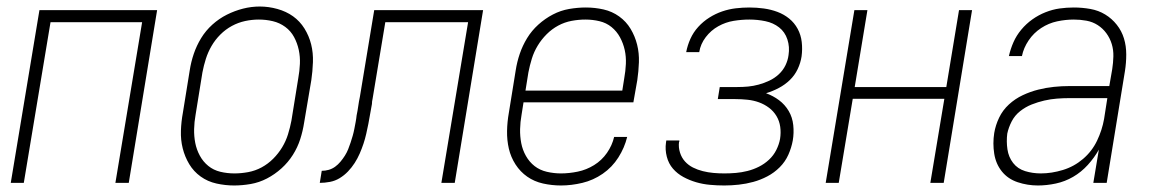

<svg xmlns="http://www.w3.org/2000/svg" viewBox="-20 -561 3540 589"><path d="M13 0 101 -530H462L375 0H334L416 -493H135L53 0Z M698 8Q671 8 644 2Q617 -4 595.5 -19.5Q574 -35 560.5 -57.5Q547 -80 540.5 -106Q534 -132 535 -160Q536 -188 541 -215L562 -345Q566 -371 574.5 -396Q583 -421 597 -444Q611 -467 631.5 -485.5Q652 -504 676 -516Q700 -528 725.5 -534.5Q751 -541 777 -541Q804 -541 831 -533.5Q858 -526 879 -511Q900 -496 914 -473.5Q928 -451 934.5 -425Q941 -399 940 -370.5Q939 -342 935 -315L913 -185Q909 -159 901 -134Q893 -109 878.5 -86Q864 -63 843.5 -44.5Q823 -26 799 -13.5Q775 -1 749 3.5Q723 8 698 8ZM699 -29Q720 -29 741.5 -33Q763 -37 782.5 -47.5Q802 -58 818 -74Q834 -90 845.5 -109Q857 -128 863.5 -149Q870 -170 874 -191L895 -321Q899 -343 900 -365Q901 -387 896.5 -408Q892 -429 882 -447.5Q872 -466 855 -478.5Q838 -491 817 -496Q796 -501 774 -501Q753 -501 732 -496.5Q711 -492 691.5 -481.5Q672 -471 656 -455Q640 -439 629 -420Q618 -401 611.5 -380.5Q605 -360 601 -339L580 -209Q576 -187 575.5 -165Q575 -143 579 -122.5Q583 -102 593 -83.5Q603 -65 619 -52Q635 -39 656 -34Q677 -29 699 -29Z M961 0 967 -37Q978 -37 988.5 -40Q999 -43 1008 -49.5Q1017 -56 1024.5 -65Q1032 -74 1038 -83.5Q1044 -93 1048 -103Q1052 -113 1055.5 -123.5Q1059 -134 1062 -144.5Q1065 -155 1067 -165.5Q1069 -176 1071 -186.5Q1073 -197 1074 -207Q1077 -221 1079 -235.5Q1081 -250 1084 -264L1128 -530H1462L1375 0H1334L1416 -493H1162L1123 -258Q1122 -254 1121.5 -250Q1121 -246 1121 -242Q1118 -227 1115.5 -211.5Q1113 -196 1110 -181Q1107 -166 1103.5 -150.5Q1100 -135 1095 -120Q1090 -105 1083.5 -90Q1077 -75 1068 -61Q1059 -47 1047.5 -35Q1036 -23 1022 -14.5Q1008 -6 992 -3Q976 0 961 0Z M1701 8Q1673 8 1646 2Q1619 -4 1597.5 -19Q1576 -34 1561.5 -56.5Q1547 -79 1541 -105Q1535 -131 1535.5 -159Q1536 -187 1541 -215L1562 -345Q1566 -371 1574.5 -396Q1583 -421 1597 -444Q1611 -467 1631.5 -485.5Q1652 -504 1676 -516.5Q1700 -529 1726 -533.5Q1752 -538 1777 -538Q1805 -538 1831.5 -532Q1858 -526 1879.5 -510.5Q1901 -495 1914.5 -472.5Q1928 -450 1934.5 -424Q1941 -398 1940 -370Q1939 -342 1935 -315L1923 -247H1586L1580 -209Q1576 -187 1575.5 -165Q1575 -143 1579 -122Q1583 -101 1593.5 -82.5Q1604 -64 1620 -51.5Q1636 -39 1657.5 -34Q1679 -29 1701 -29Q1726 -29 1752.5 -34.5Q1779 -40 1802.5 -54.5Q1826 -69 1842 -92Q1858 -115 1864 -141H1904Q1896 -108 1877 -78Q1858 -48 1829 -28Q1800 -8 1766.5 0Q1733 8 1701 8ZM1889 -283 1895 -321Q1899 -343 1900 -365Q1901 -387 1896.5 -407.5Q1892 -428 1882 -446.5Q1872 -465 1856 -478Q1840 -491 1819 -496Q1798 -501 1776 -501Q1755 -501 1733.5 -497Q1712 -493 1692.5 -482.5Q1673 -472 1657 -456Q1641 -440 1629.5 -421Q1618 -402 1611.5 -381Q1605 -360 1601 -339L1592 -283Z M2202 8Q2180 8 2158 6Q2136 4 2115.5 -2Q2095 -8 2076.5 -18Q2058 -28 2044.5 -43.5Q2031 -59 2025.5 -80.5Q2020 -102 2023 -123Q2023 -125 2023.5 -126.5Q2024 -128 2024 -130H2064Q2064 -129 2064 -127.5Q2064 -126 2063 -125Q2061 -109 2066 -93Q2071 -77 2081.5 -65.5Q2092 -54 2106 -47Q2120 -40 2136 -36Q2152 -32 2168.5 -30.5Q2185 -29 2202 -29Q2220 -29 2237.5 -30.5Q2255 -32 2273 -36.5Q2291 -41 2308 -49.5Q2325 -58 2339 -71Q2353 -84 2361.5 -101Q2370 -118 2373 -135Q2376 -154 2373.5 -172Q2371 -190 2362 -205Q2353 -220 2339 -230.5Q2325 -241 2308.5 -247Q2292 -253 2273.5 -255Q2255 -257 2236 -257H2182L2188 -294H2242Q2259 -294 2275 -295.5Q2291 -297 2307.5 -301.5Q2324 -306 2340 -313.5Q2356 -321 2369 -333Q2382 -345 2389.5 -360.5Q2397 -376 2399 -392Q2403 -417 2395.5 -440Q2388 -463 2370 -477Q2352 -491 2328 -496Q2304 -501 2279 -501Q2255 -501 2230.5 -497Q2206 -493 2183.5 -480.5Q2161 -468 2145 -447Q2129 -426 2125 -401H2085Q2089 -422 2098 -442Q2107 -462 2122 -478.5Q2137 -495 2156 -507Q2175 -519 2195.5 -526Q2216 -533 2237 -535.5Q2258 -538 2279 -538Q2301 -538 2323 -535Q2345 -532 2365 -524.5Q2385 -517 2401 -504Q2417 -491 2427 -472.5Q2437 -454 2439.5 -432Q2442 -410 2439 -388Q2436 -368 2427 -349Q2418 -330 2403 -315.5Q2388 -301 2369 -291Q2350 -281 2330 -275Q2352 -267 2370 -253.5Q2388 -240 2399.5 -220.5Q2411 -201 2413.5 -177Q2416 -153 2412 -130Q2408 -108 2398.5 -86.5Q2389 -65 2372 -48Q2355 -31 2334 -20Q2313 -9 2291 -3Q2269 3 2246.5 5.5Q2224 8 2202 8Z M2513 0 2601 -530H2641L2602 -294H2883L2922 -530H2962L2875 0H2834L2877 -258H2596L2553 0Z M3164 8Q3132 8 3102 -2Q3072 -12 3053.5 -35Q3035 -58 3030 -89.5Q3025 -121 3030 -153Q3034 -177 3045 -200Q3056 -223 3075 -240.5Q3094 -258 3117.5 -269Q3141 -280 3165 -286Q3189 -292 3213 -294.5Q3237 -297 3261 -297H3383L3392 -349Q3395 -368 3395.5 -388Q3396 -408 3390.5 -426Q3385 -444 3374 -459Q3363 -474 3347.5 -484Q3332 -494 3313 -497.5Q3294 -501 3274 -501Q3249 -501 3223 -495.5Q3197 -490 3174 -475Q3151 -460 3135.5 -437Q3120 -414 3115 -389H3075Q3080 -411 3089 -431.5Q3098 -452 3113 -470Q3128 -488 3147 -501.5Q3166 -515 3187.5 -523.5Q3209 -532 3230.5 -535Q3252 -538 3274 -538Q3300 -538 3325 -533.5Q3350 -529 3370.5 -516.5Q3391 -504 3406 -485Q3421 -466 3428 -443Q3435 -420 3435 -394Q3435 -368 3431 -343L3375 0H3334L3351 -102Q3337 -77 3317 -55Q3297 -33 3272 -18.5Q3247 -4 3219 2Q3191 8 3164 8ZM3173 -29Q3206 -29 3240.5 -39.5Q3275 -50 3302.5 -73.5Q3330 -97 3345.5 -129.5Q3361 -162 3367 -196L3377 -260H3261Q3242 -260 3222.5 -258.5Q3203 -257 3183.5 -252.5Q3164 -248 3145 -240.5Q3126 -233 3109.5 -220Q3093 -207 3083.5 -188.5Q3074 -170 3070 -151Q3067 -127 3070.5 -103Q3074 -79 3088 -61Q3102 -43 3125 -36Q3148 -29 3173 -29Z"/></svg>

Font: Iosevka Curly XLtObl
Style: Regular
Weight: 200
Italic angle: -9°
Monospace: yes
Designer: Belleve Invis
Foundry: Belleve Invis
Version: Version 11.1.0; ttfautohint (v1.8.3)